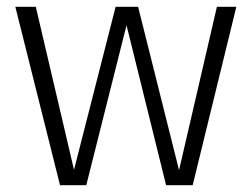

<svg xmlns="http://www.w3.org/2000/svg" viewBox="-20 -543 738 563"><path d="M545 0H467L351 -469L233 0H156L25 -523H85L197 -45L319 -523H385L505 -44L616 -523H673Z"/></svg>

Font: Fira Sans Light
Style: Regular
Weight: 300
Designer: bBox Type GmbH & Carrois Corporate GbR & Edenspiekermann AG
Foundry: bBox Type GmbH & Carrois Corporate GbR & Edenspiekermann AG
Version: Version 4.301